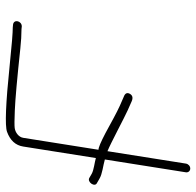

<svg xmlns="http://www.w3.org/2000/svg" viewBox="-27 -626 675 661"><g transform="rotate(90 310.5 -295.5)"><path d="M560.1 -613C568.4 -613 574.5 -606.2 573.2 -598L529 -319C549.8 -312.8 579 -310.5 596 -300L609.8 -292C626.2 -285 606.4 -256.2 591.7 -266L577.9 -274C565.1 -281 539.4 -283.6 524.1 -288L484.5 -38C480.4 -11.6 463.5 7 433.8 17.8C412.9 25.4 336.4 22.3 204.2 8.6C136.1 1.5 92.6 -2 73.8 -2L64 -3C45.1 -6.2 52.1 -33 70.8 -33L80.6 -32C99.9 -32 122 -30.7 147 -28C250 -17 321.1 -10.6 360.2 -9C392.2 -7.6 412.4 -7.5 420.8 -8.6C435.9 -10.7 452 -22 454.5 -38L495.6 -297C488 -297 469 -305 438.4 -321L387.7 -348.5C371.1 -357.5 356.6 -364.8 344.2 -370.5L308.7 -386C300 -390.7 298.3 -397.4 303.6 -406.1C308.9 -414.7 317.6 -416.4 329.6 -411C337.1 -407.7 347.2 -403.2 360 -397.5C384.1 -386.8 474.3 -338.4 500.5 -328L543.2 -598C544.5 -606.2 551.7 -613 560.1 -613Z"/></g></svg>

Font: MewTooHand
Style: ReversedIta
Weight: 400
Designer: Mew Too, Robert Jablonski
Version: Version 0.77